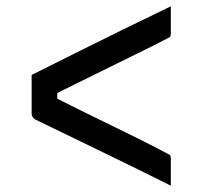

<svg xmlns="http://www.w3.org/2000/svg" viewBox="-20 -603 640 607"><path d="M80 -366Q144 -398 218 -435Q292 -472 369.5 -510Q447 -548 520 -583V-498Q520 -491 518.5 -488Q517 -485 510 -482Q468 -460 408.5 -431Q349 -402 284.5 -370Q220 -338 161 -309V-291Q220 -261 285 -229.5Q350 -198 408.5 -169Q467 -140 510 -117Q517 -114 518.5 -111Q520 -108 520 -101V-16Q414 -69 306.5 -121Q199 -173 92 -225Q80 -232 80 -244Z"/></svg>

Font: Recursive Sn Lnr St
Style: Regular
Weight: 400
Version: Version 1.079;hotconv 1.0.112;makeotfexe 2.5.65598; ttfautoh